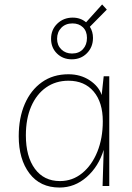

<svg xmlns="http://www.w3.org/2000/svg" viewBox="-20 -834 594 861"><path d="M470 -492V0H440L445 -162Q422 -87 368.5 -40Q315 7 247 7Q160 7 112 -56.5Q64 -120 64 -223Q64 -305 91 -367.5Q118 -430 168 -465.5Q218 -501 287 -501Q341 -501 382 -474Q423 -447 436 -408L445 -492ZM287 -472Q230 -472 187 -442Q144 -412 120 -357Q96 -302 96 -227Q96 -132 136.5 -77Q177 -22 249 -22Q305 -22 348.5 -57.5Q392 -93 416.5 -153.5Q441 -214 441 -290Q441 -375 400 -423.5Q359 -472 287 -472ZM302 -568Q262 -568 235.5 -594Q209 -620 209 -660Q209 -701 237 -728Q265 -755 306 -755Q341 -755 366 -734L438 -814L459 -791L383 -714Q397 -692 397 -664Q397 -623 370 -595.5Q343 -568 302 -568ZM303 -594Q334 -594 352 -613.5Q370 -633 370 -664Q370 -694 352 -711.5Q334 -729 305 -729Q274 -729 255 -709.5Q236 -690 236 -660Q236 -631 255 -612.5Q274 -594 303 -594Z"/></svg>

Font: Livvic Thin
Style: Regular
Weight: 250
Designer: Jacques Le Bailly, Baron von Fonthausen
Version: Version 1.001; ttfautohint (v1.8.2)